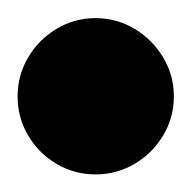

<svg xmlns="http://www.w3.org/2000/svg" viewBox="-57 -178 215 215"><path d="M-37.3 -70Q-37.3 -46.3 -25.5 -26.3Q-13.7 -6.3 6.3 5.5Q26.3 17.3 50 17.3Q73.7 17.3 93.7 5.5Q113.7 -6.3 125.7 -26.3Q137.7 -46.3 137.7 -70Q137.7 -93.7 125.7 -113.7Q113.7 -133.7 93.7 -145.7Q73.7 -157.7 50 -157.7Q26.3 -157.7 6.3 -145.7Q-13.7 -133.7 -25.5 -113.7Q-37.3 -93.7 -37.3 -70Z"/></svg>

Font: Linefont Thin
Style: Regular
Weight: 100
Monospace: yes
Version: Version 3.002;gftools[0.9.33]